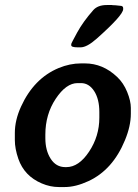

<svg xmlns="http://www.w3.org/2000/svg" viewBox="-20 -757 554 771"><path d="M162.1 -216.3V-202.1Q162.1 -152.8 183.6 -119.4Q205.1 -85.9 242.2 -85.9H246.6Q296.4 -85.9 337.6 -147.9Q378.9 -210 378.9 -284.2V-307.1Q378.9 -358.9 358.2 -391.1Q337.4 -423.3 305.2 -423.3H291.5Q245.6 -423.3 203.9 -360.6Q162.1 -297.9 162.1 -216.3ZM474.6 -724.6V-720.2Q474.6 -696.3 368.7 -602.1Q329.1 -566.9 303.7 -566.9H292.5Q266.1 -566.9 266.1 -575.2V-580.1Q266.1 -583 290 -626.7Q314 -670.4 354.5 -716.3Q372.6 -736.8 408.7 -736.8H429.2L432.1 -736.3L443.8 -735.8L461.4 -733.9Q474.6 -733.9 474.6 -724.6ZM240.2 -5.9H216.3Q181.6 -5.9 147.5 -20.5Q77.6 -50.3 53.7 -119.1Q39.6 -160.2 39.6 -194.3V-217.8Q39.6 -218.8 39.6 -219.7Q39.6 -220.7 39.6 -221.7Q39.6 -222.7 39.6 -223.6Q39.6 -274.4 64.5 -329.1Q116.2 -442.4 215.8 -483.9Q260.7 -502.4 305.2 -502.4H320.8Q393.1 -502.4 450.2 -448.2Q476.1 -423.8 490.7 -387.7Q505.4 -351.6 505.4 -323.7V-300.3Q505.4 -251 481.9 -194.3Q433.1 -75.2 335.4 -29.8Q283.7 -5.9 240.2 -5.9Z"/></svg>

Font: Averia Libre
Style: Bold Italic
Weight: 700
Italic angle: -6.90001°
Version: Version 1.002